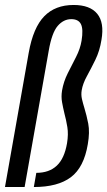

<svg xmlns="http://www.w3.org/2000/svg" viewBox="-49 -752 432 772"><path d="M-29 0 66.5 -540Q84.5 -641 128.8 -686.5Q173 -732 247 -732Q313 -732 342 -696.5Q371 -661 359 -592Q352 -547.5 334.5 -511.8Q317 -476 300.5 -446Q284 -416 279.5 -389Q276.5 -371 280.5 -353.8Q284.5 -336.5 290.5 -317Q299 -289.5 305.8 -255Q312.5 -220.5 304 -172Q288.5 -79 236 -39.5Q183.5 0 87 0L97 -57Q148.5 -57 179.2 -85.8Q210 -114.5 220.5 -176Q226.5 -212 221.8 -241Q217 -270 210 -296Q204.5 -319 200.5 -341.2Q196.5 -363.5 200.5 -388Q206.5 -423.5 223.2 -457Q240 -490.5 256.8 -523Q273.5 -555.5 279 -588.5Q286.5 -634.5 276.5 -654.8Q266.5 -675 237.5 -675Q206.5 -675 183 -647.8Q159.5 -620.5 147 -548.5L50 0Z"/></svg>

Font: Anybody Condensed Regular
Style: Italic
Weight: 400
Width: 3
Italic angle: -10°
Designer: Tyler Finck
Foundry: Etcetera Type Company
Version: Version 1.010; ttfautohint (v1.8.3) -l 8 -r 50 -G 200 -x 14 